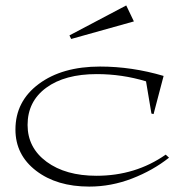

<svg xmlns="http://www.w3.org/2000/svg" viewBox="-20 -669 692 710"><path d="M605 -85.9Q545.4 -38.6 468.3 -8.8Q391.1 21 310.1 21Q189.9 21 113.5 -37.6Q37.1 -96.2 37.1 -189.9Q37.1 -294.4 123.5 -358.6Q210 -422.9 350.1 -422.9Q467.8 -422.9 585 -388.2L547.9 -247.1L540 -249L520 -368.2Q431.6 -395 337.9 -395Q219.7 -395 150.9 -344.5Q82 -293.9 82 -207Q82 -122.6 152.3 -70.8Q222.7 -19 336.9 -19Q481 -19 592.8 -97.2ZM236.8 -538.1 446.8 -648.9 475.1 -589.8 243.2 -524.9Z"/></svg>

Font: Halibut Exp Thin
Style: Regular
Weight: 250
Width: 7
Designer: Matteo Maggi
Foundry: Collletttivo
Version: Version 3.080 | FøM Fix